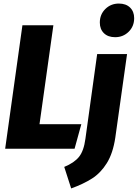

<svg xmlns="http://www.w3.org/2000/svg" viewBox="-20 -836 774 1079"><path d="M202 -138H437L399 0H9L106 -694H280ZM341 102Q397 79 424 45.5Q451 12 460 -56L526 -532H694L628 -63Q615 25 580.5 80.5Q546 136 497.5 167Q449 198 380 223ZM541 -709Q541 -755 572 -785.5Q603 -816 648 -816Q688 -816 711 -793.5Q734 -771 734 -734Q734 -688 703 -657.5Q672 -627 627 -627Q587 -627 564 -649.5Q541 -672 541 -709Z"/></svg>

Font: Fira Sans Condensed ExtraBold
Style: Italic
Weight: 800
Width: 3
Italic angle: -8°
Designer: bBox Type GmbH & Carrois Corporate GbR & Edenspiekermann AG
Foundry: bBox Type GmbH & Carrois Corporate GbR & Edenspiekermann AG
Version: Version 4.301